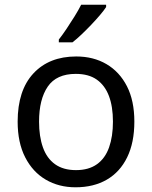

<svg xmlns="http://www.w3.org/2000/svg" viewBox="-20 -786 645 816"><path d="M551 -269Q551 -180 520.5 -117.5Q490 -55 434 -22.5Q378 10 301 10Q230 10 174.5 -22.5Q119 -55 87 -117.5Q55 -180 55 -269Q55 -402 122 -474Q189 -546 304 -546Q377 -546 432.5 -513.5Q488 -481 519.5 -419.5Q551 -358 551 -269ZM146 -269Q146 -206 162.5 -159.5Q179 -113 214 -88Q249 -63 303 -63Q357 -63 392 -88Q427 -113 443.5 -159.5Q460 -206 460 -269Q460 -333 443 -378Q426 -423 391.5 -447.5Q357 -472 302 -472Q220 -472 183 -418Q146 -364 146 -269ZM431 -766V-756Q422 -742 405 -722Q388 -702 367.5 -680.5Q347 -659 326.5 -639.5Q306 -620 288 -606H230V-618Q245 -637 262.5 -663Q280 -689 297 -716.5Q314 -744 325 -766Z"/></svg>

Font: Noto Sans Cherokee
Style: Regular
Weight: 400
Designer: Monotype Design Team
Foundry: Monotype Imaging Inc.
Version: Version 2.001